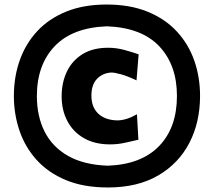

<svg xmlns="http://www.w3.org/2000/svg" viewBox="-20 -809 939 844"><path d="M454.1 15.1Q347.7 15.1 269.8 -17.3Q191.9 -49.8 141.1 -106Q90.3 -162.1 65.7 -234.6Q41 -307.1 41 -386.7Q41 -471.2 66.9 -544.2Q92.8 -617.2 143.8 -672.1Q194.8 -727.1 271.2 -758.1Q347.7 -789.1 448.7 -789.1Q551.3 -789.1 628.2 -757.8Q705.1 -726.6 756.6 -671.4Q808.1 -616.2 833.7 -543.5Q859.4 -470.7 859.4 -387.2Q859.4 -271.5 812.3 -180.7Q765.1 -89.8 674.8 -37.4Q584.5 15.1 454.1 15.1ZM453.6 -80.6Q601.1 -85.9 679.4 -167Q757.8 -248 757.8 -387.2Q757.8 -522.9 680.4 -605.2Q603 -687.5 449.7 -693.4Q297.9 -687.5 220 -605.5Q142.1 -523.4 142.1 -386.7Q142.1 -298.3 176 -230.7Q210 -163.1 279.1 -123.8Q348.1 -84.5 453.6 -80.6ZM463.9 -174.3Q396.5 -174.3 348.9 -201.7Q301.3 -229 276.1 -276.9Q251 -324.7 251 -385.3Q251 -446.3 274.2 -494.6Q297.4 -543 342.8 -571Q388.2 -599.1 455.1 -599.1Q492.2 -599.1 528.1 -589.1Q564 -579.1 589.4 -570.3L580.1 -455.6Q541.5 -474.1 512.7 -482.2Q483.9 -490.2 469.7 -490.2Q431.6 -488.3 406.7 -462.6Q381.8 -437 381.8 -388.7Q381.8 -337.9 412.1 -309.3Q442.4 -280.8 495.6 -279.8Q534.7 -279.8 582 -306.6L588.4 -194.8Q564.9 -189.5 531.7 -181.9Q498.5 -174.3 463.9 -174.3Z"/></svg>

Font: Pinar DS2-Bold
Style: Regular
Weight: 700
Designer: Amin Abedi
Version: Version 2.000